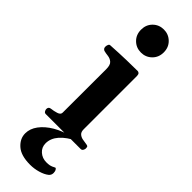

<svg xmlns="http://www.w3.org/2000/svg" viewBox="-322 -736 979 979"><g transform="rotate(45 167.5 -246.0)"><path d="M51.3 0Q43 0 38.8 -7.3Q34.7 -14.6 34.7 -20Q34.7 -36.6 50.8 -38.1Q68.8 -40 87.9 -45.9Q106.9 -51.8 106.9 -65.9L107.4 -379.9Q107.4 -410.2 94.7 -421.1Q82 -432.1 64.9 -434.1Q47.9 -436 34.7 -439.5Q29.8 -441.9 26.4 -445.8Q22.9 -449.7 22.9 -459Q22.9 -464.8 25.9 -472.4Q28.8 -480 34.7 -480.5Q98.1 -484.4 149.4 -485.6Q200.7 -486.8 228 -486.8Q231.9 -486.8 237.1 -482.9Q242.2 -479 242.7 -467.3V-82Q242.7 -62.5 252.7 -53.7Q262.7 -44.9 276.6 -42.2Q290.5 -39.6 302.2 -38.1Q312.5 -37.1 316.2 -34.2Q319.8 -31.2 319.8 -20Q319.8 -14.6 315.7 -7.3Q311.5 0 303.2 0ZM172.4 -564.9Q137.7 -564.9 114 -588.4Q90.3 -611.8 90.3 -647.9Q90.3 -684.1 114 -707.5Q137.7 -731 172.4 -731Q206.5 -731 230.5 -707.5Q254.4 -684.1 254.4 -647.9Q254.4 -611.8 230.5 -588.4Q206.5 -564.9 172.4 -564.9ZM251 -29.3 262.7 -17.1Q155.8 34.7 155.8 106Q155.8 134.8 176.8 153.3Q197.8 171.9 227.1 171.9Q240.7 171.9 251 169.9Q261.2 168 278.3 158.7Q282.2 156.7 287.1 164.6Q292 172.4 292 184.1Q292 200.2 279.8 209.5Q263.2 222.7 234.9 231Q206.5 239.3 177.2 239.3Q110.8 239.3 78.6 210.4Q46.4 181.6 46.4 143.6Q46.4 109.9 69.3 78.9Q92.3 47.9 132.8 23.9Q173.3 0 225.1 -11.2Z"/></g></svg>

Font: Gelasio SemiBold
Style: Regular
Weight: 600
Designer: Eben Sorkin
Foundry: Eben Sorkin
Version: Version 1.008